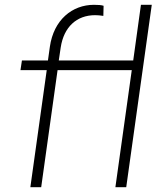

<svg xmlns="http://www.w3.org/2000/svg" viewBox="-20 -777 669 797"><path d="M106 0H151L219 -486H527L459 0H504L610 -757H565L533 -526H224L232 -580C245 -665 298 -714 375 -714C384 -714 398 -713 409 -711L410 -753C401 -756 388 -757 370 -757C280 -757 203 -695 187 -583L179 -526H71L65 -486H174Z"/></svg>

Font: Mluvka ExtraLight
Style: Italic
Weight: 200
Italic angle: -8°
Designer: Modified by Jiří Krblich, Original typeface by Gumpita Rahayu
Foundry: Gumpita Rahayu & Jiří Krblich
Version: Version 2.000;Glyphs 3.1.1 (3134)